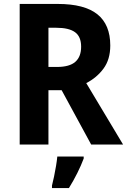

<svg xmlns="http://www.w3.org/2000/svg" viewBox="-20 -734 646 975"><path d="M273 -714Q409 -714 474.5 -661.5Q540 -609 540 -503Q540 -432 505.5 -385.5Q471 -339 418 -312L605 0H443L293 -276H226V0H80V-714ZM266 -593H226V-394H269Q333 -394 362.5 -420Q392 -446 392 -497Q392 -548 361 -570.5Q330 -593 266 -593ZM405 71Q392 106 372.5 145Q353 184 330 221H244V208Q249 189 254.5 162.5Q260 136 264.5 109Q269 82 271 61H405Z"/></svg>

Font: Noto Sans SemiCondensed
Style: Bold
Weight: 700
Width: 4
Designer: Monotype Design Team
Foundry: Monotype Imaging Inc.
Version: Version 2.013; ttfautohint (v1.8.4.7-5d5b)